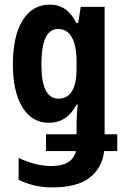

<svg xmlns="http://www.w3.org/2000/svg" viewBox="-20 -575 534 835"><path d="M313 -302V-277Q313 -146 234 -146Q160 -146 160 -294Q160 -449 232 -449Q313 -449 313 -302ZM36 -295Q36 -176 77.5 -108.5Q119 -41 193 -41Q271 -41 313 -120H318Q313 -78 313 -39V9H180V82H310Q295 147 203 147Q136 147 61 112V207Q128 240 207 240Q315 240 369.5 198Q424 156 433 82H490V9H435V-545H331L320 -475H312Q273 -555 197 -555Q121 -555 78.5 -486.5Q36 -418 36 -295Z"/></svg>

Font: Noto Sans UI Condensed
Style: Bold
Weight: 700
Width: 3
Designer: Monotype Design Team
Foundry: Monotype Imaging Inc.
Version: 1.001